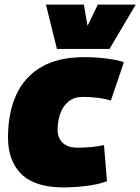

<svg xmlns="http://www.w3.org/2000/svg" viewBox="-20 -810 614 840"><path d="M258 10Q134 10 74.5 -47.5Q15 -105 15 -208Q15 -316 51 -395Q87 -474 161 -517Q235 -560 349 -560Q395 -560 441.5 -554.5Q488 -549 522 -538L465 -370Q435 -379 405 -382.5Q375 -386 343 -386Q305 -386 280.5 -366.5Q256 -347 244 -314Q232 -281 232 -242Q232 -207 254 -185.5Q276 -164 319 -164Q347 -164 372.5 -166Q398 -168 435 -175L448 -17Q406 -2 354 4Q302 10 258 10ZM574 -790 459 -596H229L181 -790H347L363 -697L408 -790Z"/></svg>

Font: Georama Black
Style: Italic
Weight: 900
Italic angle: -9°
Designer: Jean-Baptiste Levee
Foundry: Production Type
Version: Version 1.000